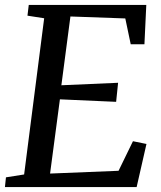

<svg xmlns="http://www.w3.org/2000/svg" viewBox="-20 -763 656 783"><path d="M0.1 0 4.3 -39.8 78.4 -51.5 160.1 -688.5 92 -699.1 97.3 -743H576.6L569 -582.5H513.1L491 -687.8L267.2 -695.8L230.3 -415.3L461.6 -425.4L453.6 -347.7L224.3 -357.9L184.2 -55.2L463.5 -66.5L522.2 -187.1L577.3 -175.9L537.2 0Z"/></svg>

Font: Merriweather Light
Style: Italic
Weight: 300
Italic angle: -7.8°
Designer: Eben Sorkin
Foundry: Eben Sorkin
Version: Version 2.101